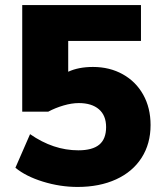

<svg xmlns="http://www.w3.org/2000/svg" viewBox="-20 -732 640 760"><path d="M576 -237Q576 -163 540.5 -107.5Q505 -52 439.5 -22Q374 8 287 8Q218 8 150 -13Q82 -34 41 -68L99 -201Q191 -137 290 -137Q346 -137 373 -159.5Q400 -182 400 -229Q400 -275 371.5 -299.5Q343 -324 292 -324Q264 -324 231.5 -314.5Q199 -305 171 -290H68V-712H538V-570H250V-448Q291 -467 348 -467Q414 -467 466 -438Q518 -409 547 -357Q576 -305 576 -237Z"/></svg>

Font: Muli Black
Style: Regular
Weight: 900
Designer: Vernon Adams
Foundry: Vernon Adams
Version: Version 2.001